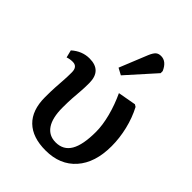

<svg xmlns="http://www.w3.org/2000/svg" viewBox="-231 -927 1061 1061"><g transform="rotate(45 300.0 -396.5)"><path d="M315 14Q213 14 159 -38.5Q105 -91 105 -192Q105 -240 107 -272Q109 -304 111 -331.5Q113 -359 113 -394Q113 -439 75 -439Q53 -439 34 -432L23 -476Q70 -518 128 -518Q223 -518 223 -420Q223 -381 220.5 -352.5Q218 -324 216 -293.5Q214 -263 214 -220Q214 -140 242 -98.5Q270 -57 323 -57Q383 -57 411.5 -106Q440 -155 440 -256Q440 -308 423.5 -371.5Q407 -435 378 -497L484 -516L497 -508Q526 -453 541.5 -388.5Q557 -324 557 -261Q557 -132 492.5 -59Q428 14 315 14ZM316 -574 277 -595 344 -760Q355 -786 366.5 -796.5Q378 -807 398 -807Q440 -807 463 -754V-738Z"/></g></svg>

Font: Literata Medium
Style: Regular
Weight: 500
Designer: Latin by Veronika Burian and Jose Scaglione. Greek by Irene Vlachou. Cyrillic by Vera Evstafieva.
Foundry: TypeTogether
Version: Version 3.103; ttfautohint (v1.8.4.7-5d5b);gftools[0.9.29]